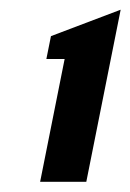

<svg xmlns="http://www.w3.org/2000/svg" viewBox="-20 -716 265 390"><path d="M61.5 -346.7 111.3 -596.2H74.2L83.5 -642.6L225.1 -696.3L155.3 -346.7Z"/></svg>

Font: Sansation
Style: Bold Italic
Weight: 700
Designer: Bernd Montag
Version: Version 1.301